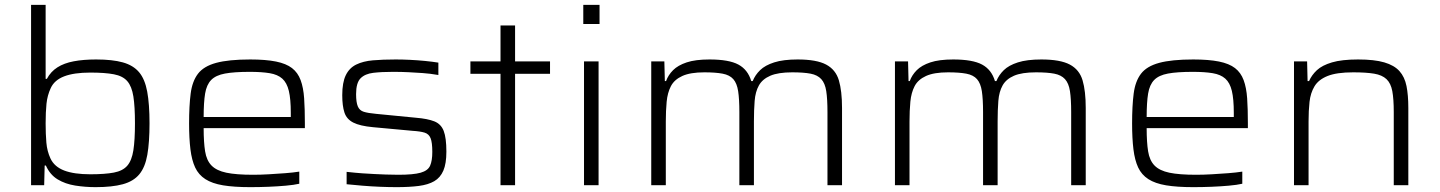

<svg xmlns="http://www.w3.org/2000/svg" viewBox="-20 -763 5932 791"><path d="M374 8Q331 8 290 1.5Q249 -5 217.5 -24Q186 -43 169 -81H164L162 0H108V-743H168V-438H173Q189 -468 216.5 -485.5Q244 -503 284 -510.5Q324 -518 376 -518Q443 -518 486 -506Q529 -494 553 -465.5Q577 -437 586.5 -385.5Q596 -334 596 -255Q596 -177 587 -125.5Q578 -74 554 -45Q530 -16 486 -4Q442 8 374 8ZM352 -45Q412 -45 449 -52Q486 -59 504.5 -80.5Q523 -102 529.5 -144Q536 -186 536 -255Q536 -324 529.5 -365.5Q523 -407 504.5 -428.5Q486 -450 449 -457Q412 -464 352 -464Q285 -464 244.5 -448.5Q204 -433 189 -400Q175 -370 171.5 -335.5Q168 -301 168 -255Q168 -211 171 -175.5Q174 -140 188 -110Q204 -76 244.5 -60.5Q285 -45 352 -45Z M1011 8Q944 8 899 0.5Q854 -7 826 -25Q798 -43 784 -73Q770 -103 764.5 -148Q759 -193 759 -254Q759 -327 765.5 -377.5Q772 -428 795.5 -459Q819 -490 870.5 -504Q922 -518 1011 -518Q1075 -518 1117 -509.5Q1159 -501 1183 -482.5Q1207 -464 1218.5 -433Q1230 -402 1233 -358Q1236 -314 1236 -255V-235H819Q819 -177 825 -139.5Q831 -102 851.5 -81Q872 -60 912.5 -51.5Q953 -43 1023 -43Q1053 -43 1087.5 -45Q1122 -47 1155 -49.5Q1188 -52 1213 -56V-6Q1191 -1 1157 2Q1123 5 1085.5 6.5Q1048 8 1011 8ZM1178 -261V-298Q1178 -355 1170 -388.5Q1162 -422 1143 -439Q1124 -456 1091 -461.5Q1058 -467 1009 -467Q945 -467 907 -460Q869 -453 850 -433.5Q831 -414 825 -377.5Q819 -341 819 -281H1198Z M1614 8Q1583 8 1546 6.5Q1509 5 1473 2Q1437 -1 1408 -4V-55Q1444 -51 1472 -49Q1500 -47 1523 -46Q1546 -45 1569 -44Q1592 -43 1621 -43Q1683 -43 1713 -51.5Q1743 -60 1752 -80.5Q1761 -101 1761 -137Q1761 -176 1754 -193.5Q1747 -211 1729.5 -216.5Q1712 -222 1680 -224L1517 -239Q1463 -244 1435.5 -258Q1408 -272 1399 -299.5Q1390 -327 1390 -371Q1390 -423 1404.5 -453Q1419 -483 1447.5 -497Q1476 -511 1516.5 -514.5Q1557 -518 1610 -518Q1637 -518 1668.5 -516.5Q1700 -515 1730.5 -512Q1761 -509 1786 -505V-454Q1751 -460 1721.5 -462Q1692 -464 1663 -465.5Q1634 -467 1599 -467Q1552 -467 1518 -463Q1484 -459 1465.5 -440.5Q1447 -422 1447 -375Q1447 -342 1454 -325Q1461 -308 1478.5 -302.5Q1496 -297 1529 -294L1693 -278Q1742 -274 1769.5 -263Q1797 -252 1808 -223.5Q1819 -195 1819 -138Q1819 -89 1806.5 -60Q1794 -31 1769 -16.5Q1744 -2 1705.5 3Q1667 8 1614 8Z M2042 0V-459H1918V-510H2042V-658H2102V-510H2246V-459H2102V0Z M2383 -664V-743H2450V-664ZM2386 0V-510H2446V0Z M2663 0V-510H2717L2719 -429H2724Q2733 -454 2753 -474Q2773 -494 2809 -506Q2845 -518 2903 -518Q2983 -518 3022 -497Q3061 -476 3075 -429H3081Q3091 -454 3111.5 -474Q3132 -494 3169.5 -506Q3207 -518 3266 -518Q3344 -518 3383.5 -497Q3423 -476 3436 -432Q3449 -388 3449 -318V0H3389V-301Q3389 -355 3384 -387.5Q3379 -420 3363.5 -437Q3348 -454 3319.5 -459.5Q3291 -465 3244 -465Q3186 -465 3153.5 -451Q3121 -437 3106.5 -411Q3092 -385 3089 -347.5Q3086 -310 3086 -263V0H3026V-301Q3026 -355 3021 -387.5Q3016 -420 3001 -437Q2986 -454 2957 -459.5Q2928 -465 2882 -465Q2824 -465 2791 -450Q2758 -435 2744 -408Q2730 -381 2726.5 -344Q2723 -307 2723 -263V0Z M3667 0V-510H3721L3723 -429H3728Q3737 -454 3757 -474Q3777 -494 3813 -506Q3849 -518 3907 -518Q3987 -518 4026 -497Q4065 -476 4079 -429H4085Q4095 -454 4115.5 -474Q4136 -494 4173.5 -506Q4211 -518 4270 -518Q4348 -518 4387.5 -497Q4427 -476 4440 -432Q4453 -388 4453 -318V0H4393V-301Q4393 -355 4388 -387.5Q4383 -420 4367.5 -437Q4352 -454 4323.5 -459.5Q4295 -465 4248 -465Q4190 -465 4157.5 -451Q4125 -437 4110.5 -411Q4096 -385 4093 -347.5Q4090 -310 4090 -263V0H4030V-301Q4030 -355 4025 -387.5Q4020 -420 4005 -437Q3990 -454 3961 -459.5Q3932 -465 3886 -465Q3828 -465 3795 -450Q3762 -435 3748 -408Q3734 -381 3730.5 -344Q3727 -307 3727 -263V0Z M4896 8Q4829 8 4784 0.5Q4739 -7 4711 -25Q4683 -43 4669 -73Q4655 -103 4649.5 -148Q4644 -193 4644 -254Q4644 -327 4650.5 -377.5Q4657 -428 4680.5 -459Q4704 -490 4755.5 -504Q4807 -518 4896 -518Q4960 -518 5002 -509.5Q5044 -501 5068 -482.5Q5092 -464 5103.5 -433Q5115 -402 5118 -358Q5121 -314 5121 -255V-235H4704Q4704 -177 4710 -139.5Q4716 -102 4736.5 -81Q4757 -60 4797.5 -51.5Q4838 -43 4908 -43Q4938 -43 4972.5 -45Q5007 -47 5040 -49.5Q5073 -52 5098 -56V-6Q5076 -1 5042 2Q5008 5 4970.5 6.5Q4933 8 4896 8ZM5063 -261V-298Q5063 -355 5055 -388.5Q5047 -422 5028 -439Q5009 -456 4976 -461.5Q4943 -467 4894 -467Q4830 -467 4792 -460Q4754 -453 4735 -433.5Q4716 -414 4710 -377.5Q4704 -341 4704 -281H5083Z M5311 0V-510H5365L5367 -429H5373Q5384 -454 5405.5 -474Q5427 -494 5467.5 -506Q5508 -518 5575 -518Q5642 -518 5683 -506Q5724 -494 5745.5 -470Q5767 -446 5774.5 -408.5Q5782 -371 5782 -318V0H5722V-301Q5722 -355 5716 -387.5Q5710 -420 5692 -437Q5674 -454 5641 -459.5Q5608 -465 5555 -465Q5487 -465 5449.5 -450Q5412 -435 5395.5 -407.5Q5379 -380 5375 -343.5Q5371 -307 5371 -263V0Z"/></svg>

Font: Saira Expanded Light
Style: Regular
Weight: 300
Width: 7
Designer: Hector Gatti with collaboration of the Omnibus-Type team
Foundry: Omnibus-Type
Version: Version 1.101